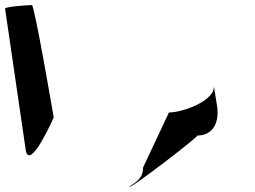

<svg xmlns="http://www.w3.org/2000/svg" viewBox="-78 -740 1006 758"><path d="M24 -145C41 -65 134 -276 134 -276C133 -284 58 -720 48 -720C37 -720 -59 -714 -58 -706ZM432 -2C434 9 712 -205 701 -205C761 -205 789 -254 779 -321L766 -403C775 -344 645 -296 589 -296L487 -79C487 -31 453 -20 432 -2Z"/></svg>

Font: Ampere
Style: RevIta
Weight: 400
Version: Version 1